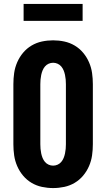

<svg xmlns="http://www.w3.org/2000/svg" viewBox="-20 -948 540 976"><path d="M250 8Q221 8 193 2Q165 -4 140.5 -18.5Q116 -33 97.5 -55Q79 -77 67.5 -103.5Q56 -130 52 -158Q48 -186 48 -215V-520Q48 -549 52 -577Q56 -605 67.5 -631.5Q79 -658 97.5 -680Q116 -702 140.5 -716.5Q165 -731 193 -737Q221 -743 250 -743Q279 -743 307 -737Q335 -731 359.5 -716.5Q384 -702 402.5 -680Q421 -658 432.5 -631.5Q444 -605 448 -577Q452 -549 452 -520V-215Q452 -186 448 -158Q444 -130 432.5 -103.5Q421 -77 402.5 -55Q384 -33 359.5 -18.5Q335 -4 307 2Q279 8 250 8ZM250 -106Q262 -106 273 -111Q284 -116 291.5 -125Q299 -134 303.5 -145Q308 -156 310.5 -168Q313 -180 314 -191.5Q315 -203 315 -215V-520Q315 -532 314 -543.5Q313 -555 310.5 -567Q308 -579 303.5 -590Q299 -601 291.5 -610Q284 -619 273 -624Q262 -629 250 -629Q238 -629 227 -624Q216 -619 208.5 -610Q201 -601 196.5 -590Q192 -579 189.5 -567Q187 -555 186 -543.5Q185 -532 185 -520V-215Q185 -203 186 -191.5Q187 -180 189.5 -168Q192 -156 196.5 -145Q201 -134 208.5 -125Q216 -116 227 -111Q238 -106 250 -106ZM100 -842V-928H400V-842Z"/></svg>

Font: Iosevka Heavy
Style: Regular
Weight: 900
Monospace: yes
Designer: Belleve Invis
Foundry: Belleve Invis
Version: Version 32.5.0; ttfautohint (v1.8.4)